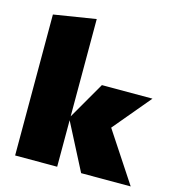

<svg xmlns="http://www.w3.org/2000/svg" viewBox="-108 -820 842 913"><g transform="rotate(15 313.0 -363.5)"><path d="M374 0 256 -229V0H49V-694L256 -727V-248L361 -430H610L456 -246L618 0Z"/></g></svg>

Font: Ysabeau Black
Style: Regular
Weight: 900
Designer: Christian Thalmann (Catharsis Fonts)
Version: Version 0.003